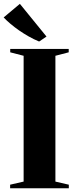

<svg xmlns="http://www.w3.org/2000/svg" viewBox="-32 -1004 410 1024"><path d="M94 -35.5V-706.5L22.5 -725V-743H334.5V-725L263.5 -706.5V-35.5L335 -19V0H22V-19ZM175.5 -783Q147.5 -794.5 120.8 -809.8Q94 -825 69.2 -842.2Q44.5 -859.5 23.8 -877Q3 -894.5 -12.5 -911L74 -983.5L216 -809L177.5 -783Z"/></svg>

Font: Merriweather 144pt ExtraBold
Style: Regular
Weight: 800
Version: Version 2.100